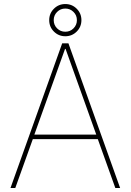

<svg xmlns="http://www.w3.org/2000/svg" viewBox="-20 -945 656 965"><path d="M56.8 0H32.7L292.6 -727.3H323.9L583.8 0H559.7L471.6 -245.7H144.9ZM152.7 -268.5H463.8L309.7 -698.9H306.8ZM308.2 -762.8Q274.5 -762.8 250.9 -786.4Q227.3 -810 227.3 -843.8Q227.3 -877.5 250.9 -901.1Q274.5 -924.7 308.2 -924.7Q342 -924.7 365.6 -901.1Q389.2 -877.5 389.2 -843.8Q389.2 -810 365.6 -786.4Q342 -762.8 308.2 -762.8ZM308.2 -785.5Q332.7 -785.5 349.6 -802.6Q366.5 -819.6 366.5 -843.8Q366.5 -868.3 349.4 -885.1Q332.4 -902 308.2 -902Q283.7 -902 266.9 -884.9Q250 -867.9 250 -843.8Q250 -819.2 267 -802.4Q284.1 -785.5 308.2 -785.5Z"/></svg>

Font: Inter UI Thin
Style: Regular
Weight: 100
Designer: Rasmus Andersson
Foundry: rsms
Version: 3.2;8d6f07862